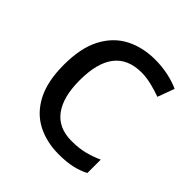

<svg xmlns="http://www.w3.org/2000/svg" viewBox="-155 -663 789 789"><g transform="rotate(45 240.0 -268.0)"><path d="M300 10Q229 10 173.5 -19Q118 -48 86.5 -109Q55 -170 55 -265Q55 -364 88 -426Q121 -488 177.5 -517Q234 -546 306 -546Q347 -546 385 -537.5Q423 -529 447 -517L420 -444Q396 -453 364 -461Q332 -469 304 -469Q146 -469 146 -266Q146 -169 184.5 -117.5Q223 -66 299 -66Q343 -66 376.5 -75Q410 -84 438 -97V-19Q411 -5 378.5 2.5Q346 10 300 10Z"/></g></svg>

Font: Noto Sans Javanese
Style: Regular
Weight: 400
Designer: Monotype Design Team
Foundry: Monotype Imaging Inc.
Version: Version 2.004